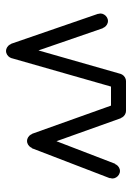

<svg xmlns="http://www.w3.org/2000/svg" viewBox="80 -505 440 640"><g transform="rotate(90 300.0 -185.0)"><path d="M25 -300Q25 -294 28.5 -288Q32 -282 38 -278.5Q44 -275 50 -275Q56 -275 62 -278.5Q68 -282 71.5 -288Q75 -294 75 -300Q75 -306 71.5 -312Q68 -318 62 -321.5Q56 -325 50 -325Q44 -325 38 -321.5Q32 -318 28.5 -312Q25 -306 25 -300Z M74 -308 26 -292 126 -2 174 -18Z M125 -10Q125 -4 128.5 2Q132 8 138 11.5Q144 15 150 15Q156 15 162 11.5Q168 8 171.5 2Q175 -4 175 -10Q175 -16 171.5 -22Q168 -28 162 -31.5Q156 -35 150 -35Q144 -35 138 -31.5Q132 -28 128.5 -22Q125 -16 125 -10Z M126 -16 174 -4 274 -354 226 -366Z M225 -360Q225 -354 228.5 -348Q232 -342 238 -338.5Q244 -335 250 -335Q256 -335 262 -338.5Q268 -342 271.5 -348Q275 -354 275 -360Q275 -366 271.5 -372Q268 -378 262 -381.5Q256 -385 250 -385Q244 -385 238 -381.5Q232 -378 228.5 -372Q225 -366 225 -360Z M250 -385V-335H350V-385Z M325 -360Q325 -354 328.5 -348Q332 -342 338 -338.5Q344 -335 350 -335Q356 -335 362 -338.5Q368 -342 371.5 -348Q375 -354 375 -360Q375 -366 371.5 -372Q368 -378 362 -381.5Q356 -385 350 -385Q344 -385 338 -381.5Q332 -378 328.5 -372Q325 -366 325 -360Z M374 -368 326 -352 426 -72 474 -88Z M425 -80Q425 -74 428.5 -68Q432 -62 438 -58.5Q444 -55 450 -55Q456 -55 462 -58.5Q468 -62 471.5 -68Q475 -74 475 -80Q475 -86 471.5 -92Q468 -98 462 -101.5Q456 -105 450 -105Q444 -105 438 -101.5Q432 -98 428.5 -92Q425 -86 425 -80Z M426 -89 474 -71 574 -331 526 -349Z M525 -340Q525 -334 528.5 -328Q532 -322 538 -318.5Q544 -315 550 -315Q556 -315 562 -318.5Q568 -322 571.5 -328Q575 -334 575 -340Q575 -346 571.5 -352Q568 -358 562 -361.5Q556 -365 550 -365Q544 -365 538 -361.5Q532 -358 528.5 -352Q525 -346 525 -340Z"/></g></svg>

Font: Linefont ExtraLight
Style: Regular
Weight: 250
Monospace: yes
Version: Version 3.002;gftools[0.9.33]